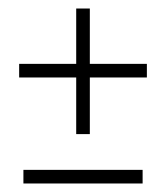

<svg xmlns="http://www.w3.org/2000/svg" viewBox="-20 -456 390 451"><path d="M35 -25V-57H315V-25ZM159 -141V-274H25V-306H159V-436H191V-306H325V-274H191V-141Z"/></svg>

Font: Glametrix
Style: Light
Weight: 300
Designer: gluk
Foundry: gluk
Version: Version 0.40